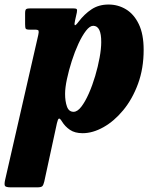

<svg xmlns="http://www.w3.org/2000/svg" viewBox="-81 -556 662 826"><path d="M50 -520H232Q245 -520 248.5 -517.2Q252 -514.5 249.5 -502L242 -468.5Q238 -451.5 240.8 -448Q243.5 -444.5 257 -462.5Q282 -495.5 313 -516Q344 -536.5 386 -536.5Q427 -536.5 461.2 -515.8Q495.5 -495 516.2 -452Q537 -409 537 -341.5Q537 -261.5 512.8 -195.5Q488.5 -129.5 449.2 -82Q410 -34.5 364 -8.8Q318 17 274.5 17Q241 17 219.8 2.5Q198.5 -12 185.5 -33.5Q177 -47.5 172.5 -45.8Q168 -44 164 -26.5L109.5 225Q106 240 101 245Q96 250 79 250H-33.5Q-57 250 -60 243Q-63 236 -59 218L83.5 -405Q86.5 -418.5 85 -423.5Q83.5 -428.5 68.5 -428.5H45.5Q32 -428.5 29.5 -433Q27 -437.5 27 -452.5V-499Q27 -513.5 31.8 -516.8Q36.5 -520 50 -520ZM199 -152Q199 -120.5 207 -97.8Q215 -75 235.5 -75Q252 -75 268.8 -96.8Q285.5 -118.5 301 -153.5Q316.5 -188.5 328.5 -229Q340.5 -269.5 347.5 -308Q354.5 -346.5 354.5 -374.5Q355 -445 320 -445Q305.5 -445 289 -423.8Q272.5 -402.5 256.5 -368Q240.5 -333.5 227.8 -293.5Q215 -253.5 207 -216Q199 -178.5 199 -152Z"/></svg>

Font: Besley* Narrow Heavy
Style: Italic
Weight: 800
Width: 4
Italic angle: -13°
Designer: Owen Earl
Foundry: indestructible type*
Version: Version 3.000; ttfautohint (v1.8.3)